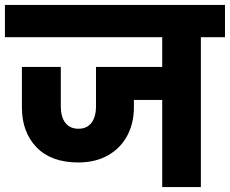

<svg xmlns="http://www.w3.org/2000/svg" viewBox="-37 -760 934 780"><path d="M877 -609H779V0H622V-354H507V-324Q507 -259 479.5 -208Q452 -157 401 -128.5Q350 -100 281 -100Q171 -100 111.5 -161.5Q52 -223 52 -324V-488H210V-328Q210 -285 228.5 -261Q247 -237 282 -237Q316 -237 334.5 -261Q353 -285 353 -328V-488H622V-609H-17V-740H877Z"/></svg>

Font: MSTAGE
Style: Bold
Weight: 700
Designer: Ninad Kale (Devanagari), Jonny Pinhorn (Latin)
Foundry: Indian Type Foundry
Version: 4.004